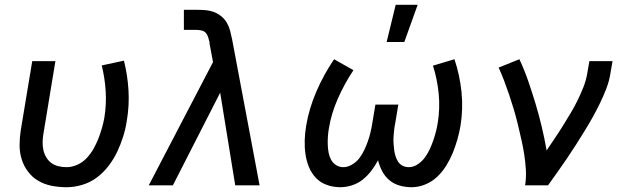

<svg xmlns="http://www.w3.org/2000/svg" viewBox="-20 -776 2640 804"><path d="M259 8Q227 8 196.5 2Q166 -4 141 -18.5Q116 -33 98 -56.5Q80 -80 71 -108.5Q62 -137 62 -168Q62 -199 67 -231L115 -520H212L162 -217Q159 -200 158.5 -182.5Q158 -165 161.5 -148.5Q165 -132 173.5 -117.5Q182 -103 195 -93.5Q208 -84 224.5 -80Q241 -76 259 -76Q281 -76 303.5 -86Q326 -96 342.5 -113.5Q359 -131 371 -152Q383 -173 391.5 -194.5Q400 -216 406.5 -238.5Q413 -261 417 -283Q426 -339 422.5 -394.5Q419 -450 406 -502L499 -522Q514 -463 518 -399Q522 -335 511 -270Q506 -237 496 -205Q486 -173 471.5 -142Q457 -111 435.5 -82.5Q414 -54 386 -33Q358 -12 324.5 -2Q291 8 259 8Z M704 0H603L872 -516L857 -596L858 -597Q855 -608 852 -619Q849 -630 842 -638Q835 -646 823.5 -648.5Q812 -651 801 -651H750V-735H801Q820 -735 839.5 -733.5Q859 -732 876 -725.5Q893 -719 907 -707.5Q921 -696 930 -680.5Q939 -665 943.5 -647.5Q948 -630 952 -611L1067 0H965L902 -388Z M1405 8Q1376 8 1349 -1.5Q1322 -11 1303 -31Q1284 -51 1273.5 -77Q1263 -103 1259 -131.5Q1255 -160 1256 -189.5Q1257 -219 1262 -249Q1274 -321 1304.5 -392Q1335 -463 1379 -528L1460 -482Q1422 -425 1394.5 -362.5Q1367 -300 1357 -237Q1354 -220 1353 -203Q1352 -186 1352.5 -169.5Q1353 -153 1356 -137Q1359 -121 1366.5 -107Q1374 -93 1387.5 -84.5Q1401 -76 1418 -76Q1436 -76 1454.5 -87Q1473 -98 1485 -114Q1497 -130 1505.5 -148Q1514 -166 1520.5 -184.5Q1527 -203 1531.5 -222Q1536 -241 1539 -260L1552 -338H1648L1635 -260Q1632 -246 1630.5 -232Q1629 -218 1628 -204Q1627 -190 1628 -176Q1629 -162 1630.5 -149Q1632 -136 1636 -123Q1640 -110 1647 -99Q1654 -88 1666 -82Q1678 -76 1692 -76Q1711 -76 1728.5 -87.5Q1746 -99 1758 -115Q1770 -131 1778.5 -149Q1787 -167 1793.5 -185.5Q1800 -204 1805 -223Q1810 -242 1813 -261Q1823 -323 1817 -384Q1811 -445 1793 -501L1883 -528Q1905 -463 1912.5 -391.5Q1920 -320 1908 -247Q1903 -219 1895 -191Q1887 -163 1876 -136Q1865 -109 1849 -83Q1833 -57 1811 -36Q1789 -15 1760.5 -3.5Q1732 8 1704 8Q1678 8 1653.5 1Q1629 -6 1610.5 -21.5Q1592 -37 1580.5 -59Q1569 -81 1563 -105Q1551 -82 1535 -61Q1519 -40 1499 -24Q1479 -8 1454 0Q1429 8 1405 8ZM1599 -600 1637 -756H1729L1673 -600Z M2179 0Q2184 -33 2182 -66Q2180 -99 2175 -130.5Q2170 -162 2163 -193Q2156 -224 2148.5 -255Q2141 -286 2132 -316.5Q2123 -347 2113 -376.5Q2103 -406 2092 -435.5Q2081 -465 2068 -493L2155 -528Q2176 -483 2192 -436.5Q2208 -390 2222.5 -342Q2237 -294 2248.5 -245.5Q2260 -197 2269 -146Q2286 -172 2303.5 -197.5Q2321 -223 2337 -249Q2353 -275 2369 -301.5Q2385 -328 2398.5 -355.5Q2412 -383 2423 -411Q2434 -439 2439 -468L2448 -520H2545L2536 -468Q2531 -436 2519 -405Q2507 -374 2492.5 -344Q2478 -314 2461.5 -284.5Q2445 -255 2427 -226Q2409 -197 2391 -168.5Q2373 -140 2353.5 -111.5Q2334 -83 2314.5 -55.5Q2295 -28 2275 0Z"/></svg>

Font: Iosevka Aile Medium
Style: Italic
Weight: 500
Italic angle: -9°
Designer: Belleve Invis
Foundry: Belleve Invis
Version: Version 31.1.0; ttfautohint (v1.8.4)